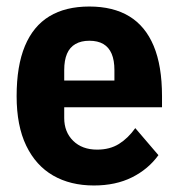

<svg xmlns="http://www.w3.org/2000/svg" viewBox="-20 -557 548 589"><path d="M268 12Q196 12 143 -18.5Q90 -49 60.5 -110Q31 -171 31 -262Q31 -355 56.5 -416Q82 -477 131.5 -507Q181 -537 254 -537Q327 -537 376.5 -507Q426 -477 451.5 -416Q477 -355 477 -262V-228H177V-195Q177 -152 204.5 -125Q232 -98 278 -98Q317 -98 345 -115.5Q373 -133 395 -164L466 -81Q435 -38 385 -13Q335 12 268 12ZM254 -432Q229 -432 211.5 -422Q194 -412 185.5 -392Q177 -372 177 -342V-310H331V-342Q331 -372 322.5 -392Q314 -412 297 -422Q280 -432 254 -432Z"/></svg>

Font: IBM Plex Sans Condensed
Style: Bold
Weight: 700
Width: 3
Designer: Mike Abbink, Paul van der Laan, Pieter van Rosmalen
Foundry: Bold Monday
Version: Version 3.201